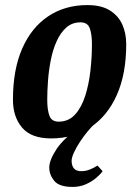

<svg xmlns="http://www.w3.org/2000/svg" viewBox="-20 -535 544 756"><path d="M266 201Q213 201 193.5 177Q174 153 174 125Q174 95 203 51.5Q232 8 296 -35L355 -49Q341 -37 325 -17.5Q309 2 294.5 24Q280 46 271 66Q262 86 262 98Q262 117 271 128Q280 139 300 139Q317 139 332.5 133Q348 127 364 117L384 139Q375 152 357.5 166.5Q340 181 317 191Q294 201 266 201ZM181 10Q103 10 67 -32.5Q31 -75 31 -142Q31 -261 67.5 -344Q104 -427 170 -471Q236 -515 324 -515Q379 -515 412.5 -494Q446 -473 461.5 -438.5Q477 -404 477 -361Q477 -244 440 -161Q403 -78 336.5 -34Q270 10 181 10ZM211 -56Q250 -56 275.5 -84Q301 -112 315.5 -157.5Q330 -203 336 -256.5Q342 -310 342 -361Q342 -400 333.5 -423.5Q325 -447 297 -447Q264 -447 241 -426.5Q218 -406 203 -372.5Q188 -339 180 -298.5Q172 -258 169 -217Q166 -176 166 -142Q166 -103 174.5 -79.5Q183 -56 211 -56Z"/></svg>

Font: Manuale
Style: Bold Italic
Weight: 700
Italic angle: -11°
Version: Version 1.002